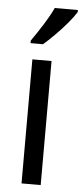

<svg xmlns="http://www.w3.org/2000/svg" viewBox="-55 -797 357 828"><g transform="rotate(5 124.0 -383.0)"><path d="M154 0H71V-537H154ZM248 -757Q235 -736 211 -707.5Q187 -679 159.5 -651.5Q132 -624 111 -606H57V-617Q83 -654 107.5 -693Q132 -732 148 -766H248Z"/></g></svg>

Font: Noto Sans Malayalam Condensed
Style: Regular
Weight: 400
Width: 3
Designer: Jelle Bosma - Monotype Design Team
Foundry: Monotype Imaging Inc.
Version: Version 2.104; ttfautohint (v1.8.4.7-5d5b)